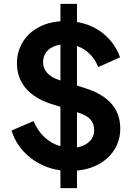

<svg xmlns="http://www.w3.org/2000/svg" viewBox="-20 -865 687 985"><path d="M290 9Q200 -4 132.5 -58.5Q65 -113 39 -195L152 -244Q173 -194 208.5 -161Q244 -128 290 -115V-317L242 -332Q156 -360 111.5 -413Q67 -466 67 -540Q67 -599 95 -646.5Q123 -694 173.5 -722.5Q224 -751 290 -756V-845H375V-752Q454 -739 512 -691Q570 -643 596 -571L484 -521Q468 -561 440 -588.5Q412 -616 375 -629V-426L419 -412Q597 -355 597 -206Q597 -148 569.5 -101.5Q542 -55 491.5 -25.5Q441 4 375 10V100H290ZM282 -455 290 -452V-636Q249 -630 225 -606Q201 -582 201 -546Q201 -515 221.5 -491.5Q242 -468 282 -455ZM463 -198Q463 -231 444 -252Q425 -273 385 -286L375 -289V-109Q416 -116 439.5 -139.5Q463 -163 463 -198Z"/></svg>

Font: Evergrow Sans
Style: Bold
Weight: 700
Foundry: 10Web
Version: Version 1.000